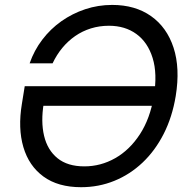

<svg xmlns="http://www.w3.org/2000/svg" viewBox="-20 -758 782 788"><path d="M313 10.3Q218.3 10.3 158.4 -33.4Q98.6 -77.1 75.9 -154.3Q53.2 -231.4 69.8 -331.5L81.5 -404.3H639.2L625.5 -323.7H130.4L159.7 -335Q147 -259.3 160.9 -200.7Q174.8 -142.1 216.1 -108.6Q257.3 -75.2 326.2 -75.2Q393.6 -75.2 452.9 -108.9Q512.2 -142.6 554.2 -207Q596.2 -271.5 611.3 -363.3Q626.5 -455.6 606.4 -520Q586.4 -584.5 539.8 -618.4Q493.2 -652.3 427.2 -652.3Q388.2 -652.3 353 -641.4Q317.9 -630.4 288.6 -610.1Q259.3 -589.8 235.8 -561.5Q212.4 -533.2 195.8 -498H101.6Q120.1 -551.3 153.6 -595.2Q187 -639.2 231.9 -670.9Q276.9 -702.6 329.8 -720.2Q382.8 -737.8 440.4 -737.8Q534.7 -737.8 599.9 -691.9Q665 -646 692.4 -562Q719.7 -478 701.2 -363.8Q687 -277.8 651.9 -208.7Q616.7 -139.6 565.2 -90.8Q513.7 -42 449.5 -15.9Q385.3 10.3 313 10.3Z"/></svg>

Font: Inter 17pt
Style: Italic
Weight: 400
Italic angle: -9.3988°
Version: Version 4.001;git-66647c0bb